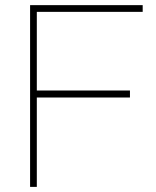

<svg xmlns="http://www.w3.org/2000/svg" viewBox="-20 -731 612 751"><path d="M124 0H97.7V-710.9H124ZM488.3 -349.6H105V-377H488.3ZM538.1 -684.6H105V-710.9H538.1Z"/></svg>

Font: Heebo Thin
Style: Regular
Weight: 250
Designer: Oded Ezer
Foundry: Ezer Type House
Version: Version 3.100